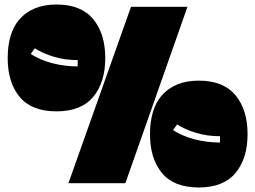

<svg xmlns="http://www.w3.org/2000/svg" viewBox="-20 -767 1130 850"><path d="M14 -510Q14 -564 27 -608Q40 -652 67 -682.5Q94 -713 134.5 -730Q175 -747 230 -747Q339 -747 392.5 -682.5Q446 -618 446 -510Q446 -402 392.5 -338Q339 -274 230 -274Q120 -274 67 -338Q14 -402 14 -510ZM535 44H283L560 -737H810ZM116 -528Q158 -501 212.5 -487Q267 -473 324 -473V-501Q267 -501 219 -515.5Q171 -530 134 -553ZM644 -173Q644 -227 657 -271Q670 -315 697 -345.5Q724 -376 764.5 -393Q805 -410 860 -410Q969 -410 1022.5 -345.5Q1076 -281 1076 -173Q1076 -65 1022.5 -1Q969 63 860 63Q750 63 697 -1Q644 -65 644 -173ZM746 -191Q788 -164 842.5 -150Q897 -136 954 -136V-164Q897 -164 849 -178.5Q801 -193 764 -216Z"/></svg>

Font: ChangwonDangamAsac Bold
Style: Regular
Weight: 700
Designer: Choi Chi-young, Lee Youngbeen, Kim Jungjin, Yoon Jihee, Han Dohee
Foundry: YoonDesign Inc.
Version: Version 1.010;Build 20210623